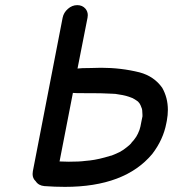

<svg xmlns="http://www.w3.org/2000/svg" viewBox="-20 -722 674 748"><path d="M264 -360 212 -93 248 -92Q290 -92 311 -95L331 -97Q365 -101 410 -115Q416 -116 419.5 -118Q423 -120 427 -121Q447 -129 460 -138L464 -141Q490 -160 493 -167Q502 -176 509 -187L510 -188Q518 -201 523 -215L524 -218Q527 -226 531 -249Q535 -266 535 -268.5Q535 -271 535 -275Q534 -298 533 -298L528 -311Q525 -319 517 -327L515 -328Q506 -335 496 -340Q495 -340 494.5 -340.5Q494 -341 482.5 -345Q471 -349 458 -351.5Q445 -354 443 -354Q430 -357 414 -357Q377 -359 338 -359H312Q270 -359 264 -360ZM281 -702Q301 -702 313 -688Q322 -677 322 -663Q322 -658 321 -653L282 -455Q295 -457 333 -457Q353 -458 374 -458Q452 -458 524 -440Q580 -425 612 -380Q634 -341 634 -294Q634 -274 630 -252L628 -242Q616 -178 573 -122Q466 6 233 6Q193 6 153 3Q130 1 119 -16Q107 -27 107 -44Q107 -49 108 -55L224 -653Q228 -673 244.5 -687.5Q261 -702 281 -702Z"/></svg>

Font: Bad Comic
Style: Italic
Weight: 400
Italic angle: -11°
Designer: GGBotNet
Foundry: GGBotNet
Version: 0.95